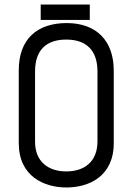

<svg xmlns="http://www.w3.org/2000/svg" viewBox="-20 -818 589 849"><path d="M483 -506C483 -635 409 -716 275 -716C147 -716 63 -648 63 -507V-185C63 -38 175 11 274 11C373 11 483 -38 483 -185ZM411 -193C411 -101 351 -60 273 -60C194 -60 135 -103 135 -191V-502C135 -597 185 -643 273 -643C362 -643 411 -595 411 -502ZM377 -730V-798H160V-730Z"/></svg>

Font: Advent Pro
Style: Medium
Weight: 500
Designer: Andreas Kalpakidis
Foundry: Andreas Kalpakidis
Version: Version 2.002 2008